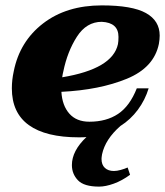

<svg xmlns="http://www.w3.org/2000/svg" viewBox="-20 -500 613 713"><path d="M208 -159Q211 -108 237.5 -78Q264 -48 312 -48Q375 -48 418.5 -77Q462 -106 488 -172H532Q519 -129 492 -92.5Q465 -56 427 -32Q371 17 359 73Q357 85 357 90Q357 112 369.5 123.5Q382 135 403 135Q414 135 428.5 131Q443 127 454 122L463 149Q433 171 402.5 182Q372 193 348 193Q292 193 269.5 169.5Q247 146 247 113Q247 60 301 9Q292 10 273 10Q150 10 87 -35.5Q24 -81 24 -172Q24 -203 31 -235Q53 -346 140 -413Q227 -480 358 -480Q471 -480 522 -451.5Q573 -423 573 -368Q573 -354 570 -337Q552 -249 451 -207.5Q350 -166 208 -159ZM420 -363Q420 -416 358 -419Q301 -419 265.5 -363.5Q230 -308 215 -234Q213 -227 211 -213Q398 -244 418 -336Q420 -346 420 -363Z"/></svg>

Font: Taviraj ExtraBold
Style: Italic
Weight: 800
Italic angle: -12°
Designer: Katatrad Team
Foundry: CadsonDemak
Version: Version 1.001